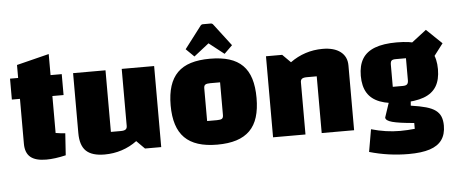

<svg xmlns="http://www.w3.org/2000/svg" viewBox="-56 -867 2804 1180"><g transform="rotate(-5 1346.0 -277.5)"><path d="M199 15Q133 15 101.5 -11.5Q70 -38 70 -94V-580L270 -630V-143Q287 -140 301.5 -138.5Q316 -137 329 -136L320 -1Q286 7 255.5 11Q225 15 199 15ZM20 -371V-500H339V-371Z M909 -500V0H809L759 -50Q716 -18 665 -1.5Q614 15 559 15Q481 15 445 -19.5Q409 -54 409 -130V-500H609V-120H670Q691 -120 700 -126.5Q709 -133 709 -148V-500Z M1254 15Q1186 15 1136 -1Q1086 -17 1053.5 -49.5Q1021 -82 1005 -132Q989 -182 989 -250Q989 -319 1005 -369Q1021 -419 1053.5 -451.5Q1086 -484 1136 -499.5Q1186 -515 1254 -515Q1323 -515 1373 -499.5Q1423 -484 1455.5 -451.5Q1488 -419 1503.5 -369Q1519 -319 1519 -250Q1519 -182 1503.5 -132Q1488 -82 1455.5 -49.5Q1423 -17 1373 -1Q1323 15 1254 15ZM1204 -135H1265Q1288 -135 1296 -141Q1304 -147 1304 -163V-365H1243Q1221 -365 1212.5 -359Q1204 -353 1204 -337ZM1161 -537 1111 -586 1214 -721Q1220 -730 1230 -730H1278Q1288 -730 1294 -721L1397 -586L1347 -537L1254 -610Z M1599 0V-500H1699L1749 -450Q1793 -482 1843.5 -498.5Q1894 -515 1949 -515Q2020 -515 2059.5 -484.5Q2099 -454 2099 -400V0H1899V-350H1838Q1817 -350 1808 -343.5Q1799 -337 1799 -322V0Z M2406 -143Q2324 -143 2271.5 -163Q2219 -183 2194 -224Q2169 -265 2169 -329Q2169 -393 2194 -434Q2219 -475 2271.5 -495Q2324 -515 2406 -515Q2490 -515 2542.5 -495.5Q2595 -476 2620 -435Q2645 -394 2645 -329Q2645 -264 2620 -223Q2595 -182 2542.5 -162.5Q2490 -143 2406 -143ZM2359 -245H2421Q2440 -245 2447.5 -252.5Q2455 -260 2455 -277V-413H2391Q2373 -413 2366 -406.5Q2359 -400 2359 -381ZM2651 20Q2651 73 2626.5 107.5Q2602 142 2551.5 158.5Q2501 175 2421 175Q2359 175 2298.5 166.5Q2238 158 2179 141L2203 3Q2248 16 2292.5 22.5Q2337 29 2381 29Q2405 29 2427 27.5Q2449 26 2471 24V-12Q2377 -20 2336.5 -31Q2296 -42 2296 -61L2333 -172L2463 -170L2459 -120Q2515 -112 2552 -101.5Q2589 -91 2610.5 -75Q2632 -59 2641.5 -36Q2651 -13 2651 20ZM2593 -362 2492 -499 2592 -576 2687 -485Z"/></g></svg>

Font: Changa ExtraLight ExtraBold
Style: Regular
Weight: 800
Version: Version 3.002; ttfautohint (v1.8.2)